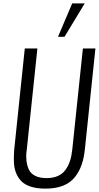

<svg xmlns="http://www.w3.org/2000/svg" viewBox="-20 -1093 578 1123"><path d="M319.3 -877.9 402.3 -1073.2H475.6L357.4 -877.9ZM245.6 10.3Q197.3 10.3 161.9 -0.7Q126.5 -11.7 106 -32.2Q85.4 -52.7 74 -81.3Q62.5 -109.9 61.5 -145Q61 -154.3 61 -164.1Q61 -190.9 63.5 -221.2L125 -809.6H198.7L136.7 -218.8Q133.3 -197.8 133.3 -178.2Q133.3 -165 134.8 -152.3Q138.7 -121.6 149.9 -99.1Q161.1 -76.7 187 -64Q212.9 -51.3 252.4 -51.3Q290.5 -51.3 318.4 -63.7Q346.2 -76.2 363.3 -99.9Q380.4 -123.5 389.6 -152.3Q398.9 -181.2 402.8 -218.8L464.8 -809.6H538.1L476.6 -221.2Q471.2 -168 456.8 -127.7Q442.4 -87.4 416.3 -55.2Q390.1 -22.9 347.2 -6.3Q304.2 10.3 245.6 10.3Z"/></svg>

Font: Oswald
Style: Light
Weight: 300
Designer: Vernon Adams
Foundry: Vernon Adams
Version: 3.0; ttfautohint (v0.95.6-bc232) -l 8 -r 50 -G 200 -x 0 -w "